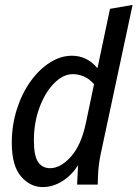

<svg xmlns="http://www.w3.org/2000/svg" viewBox="-20 -752 560 782"><path d="M28 -170Q28 -242 48.5 -306.5Q69 -371 104 -420Q139 -469 183 -497Q227 -525 273 -525Q335 -525 377 -474L428 -716L520 -732L390 -124Q385 -100 382.5 -78.5Q380 -57 379 -33L378 0H294L298 -79Q270 -36 232 -13Q194 10 154 10Q103 10 65.5 -33.5Q28 -77 28 -170ZM118 -180Q118 -118 135 -92.5Q152 -67 184 -67Q227 -67 269 -114Q311 -161 330 -252L363 -409Q343 -432 320.5 -441Q298 -450 277 -450Q237 -450 200.5 -413Q164 -376 141 -314.5Q118 -253 118 -180Z"/></svg>

Font: Radio Canada Condensed
Style: Italic
Weight: 400
Width: 3
Italic angle: -12°
Designer: Charles Daoud, Etienne Aubert Bonn, Alexandre Saumier Demers, Jacques Le Bailly
Foundry: Radio-Canada
Version: Version 2.104; ttfautohint (v1.8.4.7-5d5b);gftools[0.9.28.de